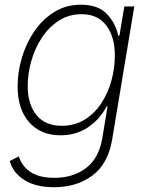

<svg xmlns="http://www.w3.org/2000/svg" viewBox="-20 -573 630 809"><path d="M208 215.8Q130.9 215.8 83 185.8Q35.2 155.8 21 105.5L59.6 85.9Q70.8 126 107.7 151.1Q144.5 176.3 209.5 176.3Q289.1 176.3 343 134.8Q397 93.3 411.1 9.3L433.1 -124.5L428.7 -124Q401.4 -70.8 351.3 -36.9Q301.3 -2.9 235.4 -2.9Q150.9 -2.9 102.5 -58.3Q54.2 -113.8 54.2 -208.5Q54.2 -269.5 72.3 -330.3Q90.3 -391.1 125 -441.7Q159.7 -492.2 209.2 -522.7Q258.8 -553.2 321.3 -553.2Q393.1 -553.2 430.2 -514.4Q467.3 -475.6 478 -422.9L483.4 -423.8L503.9 -545.9H545.9L452.6 14.6Q435.5 117.2 369.4 166.5Q303.2 215.8 208 215.8ZM240.2 -43Q295.4 -43 337.2 -69.1Q378.9 -95.2 407.2 -138.4Q435.5 -181.6 449.7 -234.1Q463.9 -286.6 463.9 -339.8Q463.9 -417 428.2 -465.1Q392.6 -513.2 323.7 -513.2Q270.5 -513.2 228.3 -486.1Q186 -459 156.7 -414.6Q127.4 -370.1 112.1 -316.7Q96.7 -263.2 96.7 -210.4Q96.7 -133.8 133.5 -88.4Q170.4 -43 240.2 -43Z"/></svg>

Font: Inter Extra Light
Style: Italic
Weight: 200
Italic angle: -9.39999°
Designer: Rasmus Andersson
Foundry: rsms
Version: Version 4.000;git-3c8e0fc